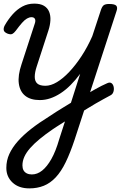

<svg xmlns="http://www.w3.org/2000/svg" viewBox="-23 -537 708 1061"><path d="M426 2Q446 -11 465 -22Q484 -33 502.5 -43.5Q521 -54 538 -62.5Q555 -71 569 -77Q584 -84 593 -77.5Q602 -71 605 -57.5Q608 -44 604 -30.5Q600 -17 589 -11Q570 -1 548.5 11Q527 23 505 35.5Q483 48 461 62Q439 76 417 89ZM139 504Q81 504 46.5 472Q12 440 12 391Q12 350 28.5 314Q45 278 75.5 243.5Q106 209 149.5 175Q193 141 248 107Q269 93 288.5 80.5Q308 68 328 56Q348 44 369 31L420 -129Q394 -94 367 -67Q340 -40 311.5 -21.5Q283 -3 254.5 6.5Q226 16 197 16Q146 16 116.5 -7.5Q87 -31 81 -75.5Q75 -120 96 -182L169 -406Q175 -423 170 -432.5Q165 -442 151 -442Q139 -442 126 -434.5Q113 -427 98.5 -410.5Q84 -394 64 -367Q54 -354 45 -349.5Q36 -345 19 -351Q-1 -359 -2.5 -371.5Q-4 -384 4 -398Q23 -431 47 -458Q71 -485 100.5 -501Q130 -517 166 -517Q200 -517 220 -505Q240 -493 248.5 -472Q257 -451 255.5 -424.5Q254 -398 245 -370L180 -170Q169 -137 169 -112.5Q169 -88 183 -75.5Q197 -63 228 -63Q258 -63 291.5 -83Q325 -103 359.5 -139.5Q394 -176 427 -226Q460 -276 487 -337L535 -483Q542 -503 551.5 -509Q561 -515 580 -515Q611 -515 619.5 -505.5Q628 -496 621 -476L389 236Q365 308 340 359.5Q315 411 285 443Q255 475 219 489.5Q183 504 139 504ZM153 427Q183 427 210 405.5Q237 384 261 341.5Q285 299 304 233L336 134Q324 141 313 148.5Q302 156 291 162.5Q280 169 269 177Q228 205 196.5 231Q165 257 143.5 281.5Q122 306 111.5 329.5Q101 353 101 377Q101 393 107 404Q113 415 125 421Q137 427 153 427Z"/></svg>

Font: Playwrite SK
Style: Regular
Weight: 400
Designer: Veronika Burian, José Scaglione
Foundry: TypeTogether
Version: Version 1.002